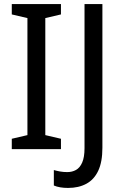

<svg xmlns="http://www.w3.org/2000/svg" viewBox="-20 -734 607 945"><path d="M280 0H38V-51L115 -69V-645L38 -663V-714H280V-663L203 -645V-69L280 -51ZM315 191Q294 191 276.5 188Q259 185 245 179V103Q259 107 275.5 110Q292 113 311 113Q335 113 354 102.5Q373 92 384.5 66Q396 40 396 -5V-714H484V-7Q484 63 463.5 106.5Q443 150 405 170.5Q367 191 315 191Z"/></svg>

Font: Noto Sans Hebrew SemiCondensed
Style: Regular
Weight: 400
Width: 4
Designer: Monotype Design Team
Foundry: Monotype Imaging Inc.
Version: Version 2.003